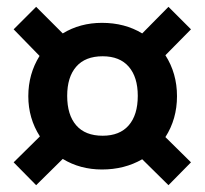

<svg xmlns="http://www.w3.org/2000/svg" viewBox="-20 -623 600 563"><path d="M281 -225Q331 -225 357.5 -255.5Q384 -286 384 -342Q384 -397 357.5 -427.5Q331 -458 281 -458Q230 -458 203.5 -427.5Q177 -397 177 -342Q177 -286 203.5 -255.5Q230 -225 281 -225ZM465 -221 540 -147 474 -80 397 -156Q345 -126 279 -126Q215 -126 164 -157L86 -80L20 -147L97 -223Q63 -276 63 -341Q63 -406 96 -459L20 -537L86 -603L164 -525Q215 -556 279 -556Q346 -556 397 -525L474 -603L540 -537L465 -461Q499 -408 499 -341Q499 -274 465 -221Z"/></svg>

Font: FiraSans
Style: Regular
Weight: 600
Designer: Carrois Corporate & Edenspiekermann AG
Foundry: Carrois Corporate GbR & Edenspiekermann AG
Version: Version 3.106;PS 003.106;hotconv 1.0.70;makeotf.lib2.5.58329